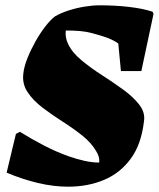

<svg xmlns="http://www.w3.org/2000/svg" viewBox="-20 -692 599 724"><path d="M237 12Q182 12 123 -2Q64 -16 5 -41L40 -187L55 -195Q100 -167 146.5 -143Q193 -119 238 -103Q269 -92 298.5 -85.5Q328 -79 354 -79Q357 -100 342 -123Q324 -154 290 -181Q256 -208 216 -233.5Q176 -259 140.5 -286Q105 -313 84 -344.5Q63 -376 68 -415Q71 -442 84 -474Q97 -506 114.5 -537Q132 -568 151.5 -593Q171 -618 187 -630Q209 -643 238.5 -652.5Q268 -662 299 -667Q330 -672 355 -672Q414 -672 466 -666Q518 -660 555 -648L559 -640L513 -424H436L426 -528Q405 -543 376 -552.5Q347 -562 327 -567Q305 -573 281 -575Q257 -577 228 -577Q225 -550 237 -526Q252 -494 287 -465Q322 -436 364 -409Q406 -382 444 -354.5Q482 -327 505 -297.5Q528 -268 523 -235Q513 -148 473 -93.5Q433 -39 372 -13.5Q311 12 237 12Z"/></svg>

Font: Labrada Black
Style: Italic
Weight: 900
Italic angle: -7°
Designer: Mercedes Jáuregui
Foundry: Omnibus-Type Team
Version: Version 1.000; ttfautohint (v1.8.4.7-5d5b)